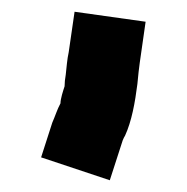

<svg xmlns="http://www.w3.org/2000/svg" viewBox="-20 -691 318 327"><path d="M167 -384 189 -452C190.3 -455.3 191.7 -458 193 -460C204.2 -484.4 210 -516.3 214 -548L216 -568C216.7 -574 217.3 -579.3 218 -584L228 -654L107 -671L97 -602C95.7 -596 94.7 -589.7 94 -583L92 -564C90.7 -556.7 90 -550 90 -544C87.5 -536.4 83 -522.8 83 -515C77.5 -505 73.8 -492.7 69 -482L50 -423Z"/></svg>

Font: Tape
Style: Regular
Weight: 500
Foundry: Cannot Into Space Fonts
Version: Version 0.97